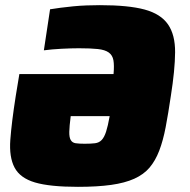

<svg xmlns="http://www.w3.org/2000/svg" viewBox="-20 -716 735 744"><path d="M367 -696Q478 -696 540.5 -679Q603 -662 631 -621.5Q659 -581 658.5 -513Q658 -445 642 -344Q632 -276 622 -223.5Q612 -171 597 -132Q582 -93 559.5 -66.5Q537 -40 500.5 -23.5Q464 -7 410.5 0.5Q357 8 282 8Q173 8 115.5 -9Q58 -26 36.5 -66.5Q15 -107 20 -174.5Q25 -242 41 -344L55 -429H420Q423 -463 419.5 -482.5Q416 -502 401.5 -512.5Q387 -523 359 -526Q331 -529 286 -529Q256 -529 218 -527Q180 -525 150 -521L174 -680Q192 -683 215 -686Q238 -689 263.5 -691.5Q289 -694 316 -695Q343 -696 367 -696ZM308 -159Q333 -159 348.5 -161Q364 -163 374 -173.5Q384 -184 391 -205.5Q398 -227 405 -266H254Q249 -227 248.5 -205.5Q248 -184 254 -173.5Q260 -163 273 -161Q286 -159 308 -159Z"/></svg>

Font: Azeri Sans Black
Style: Italic
Weight: 900
Designer: Hector Gatti & Omnibus-Type (original fonts) / Cristiano Sobral (main changes and remastering)
Foundry: Omnibus-Type
Version: Version 0.07;August 21, 2020;FontCreator 13.0.0.2681 64-bit;